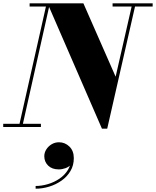

<svg xmlns="http://www.w3.org/2000/svg" viewBox="-58 -770 946 1164"><path d="M560 10 230 -750H447.5L643 -305L744.5 -750H765L592 10ZM-38.5 0V-19.5H190V0ZM56 0 220.5 -730.5H121.5V-750H244.5L76.5 0ZM624.5 -730.5V-750H867.5V-730.5ZM158 374V357.5Q194.5 357.5 232.5 346.2Q270.5 335 302.5 313.2Q334.5 291.5 354 259.8Q373.5 228 373 186.5H388.5Q388.5 210.5 374.2 226.2Q360 242 339.2 249.5Q318.5 257 298.5 257Q257.5 257 234 234Q210.5 211 210.5 177Q210.5 155 222.8 135.8Q235 116.5 255.2 104.5Q275.5 92.5 299.5 92.5Q336 92.5 362.8 118.5Q389.5 144.5 389.5 189Q389.5 232.5 369.2 266.8Q349 301 315 325Q281 349 240 361.5Q199 374 158 374Z"/></svg>

Font: Bodoni Moda ExtraBold
Style: Italic
Weight: 800
Italic angle: -13°
Version: Version 2.005